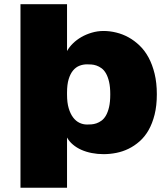

<svg xmlns="http://www.w3.org/2000/svg" viewBox="-20 -710 766 902"><path d="M76.2 -690.4H294.9V-470.2Q305.2 -488.8 322.5 -505.9Q339.8 -522.9 362.3 -535.9Q384.8 -548.8 411.4 -556.6Q438 -564.5 466.8 -564.5Q496.1 -564.5 526.1 -557.1Q556.2 -549.8 583.7 -534.7Q611.3 -519.5 635.7 -496.1Q660.2 -472.7 678 -439.7Q695.8 -406.7 706.3 -363.8Q716.8 -320.8 716.8 -267.1Q716.8 -213.4 706.3 -171.6Q695.8 -129.9 678 -98.6Q660.2 -67.4 635.7 -45.9Q611.3 -24.4 583.7 -11Q556.2 2.4 526.1 8.3Q496.1 14.2 466.8 14.2Q438 14.2 411.4 9Q384.8 3.9 362.3 -6.1Q339.8 -16.1 322.5 -30.8Q305.2 -45.4 294.9 -64V171.9H76.2ZM294.9 -265.6Q294.9 -228 302.7 -201.7Q310.5 -175.3 323.5 -158.2Q336.4 -141.1 353.3 -133.1Q370.1 -125 388.7 -125Q397.5 -125 409.2 -125.7Q420.9 -126.5 433.1 -130.6Q445.3 -134.8 457 -143.3Q468.8 -151.9 477.8 -167.5Q486.8 -183.1 492.4 -207Q498 -231 498 -267.1Q498 -301.8 492.4 -325.7Q486.8 -349.6 477.8 -365.2Q468.8 -380.9 457 -389.4Q445.3 -397.9 433.1 -402.1Q420.9 -406.2 409.2 -407Q397.5 -407.7 388.7 -407.7Q370.1 -407.7 353.3 -401.1Q336.4 -394.5 323.5 -379.2Q310.5 -363.8 302.7 -338.4Q294.9 -313 294.9 -274.9Z"/></svg>

Font: Candal
Style: Regular
Weight: 400
Designer: vernon adams
Foundry: vernon adams
Version: Version 1.000